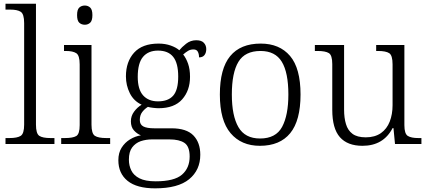

<svg xmlns="http://www.w3.org/2000/svg" viewBox="-20 -780 2325 1040"><path d="M274.9 -32.2V0H9.8V-32.2H30.8Q73.7 -32.2 92.3 -44.2Q110.8 -56.2 110.8 -105V-654.8Q110.8 -704.1 92.3 -716.1Q73.7 -728 35.6 -728H9.8V-759.8H174.8V-105Q174.8 -56.2 192.9 -44.2Q210.9 -32.2 253.9 -32.2Z M439.5 -646Q421.4 -646 409.4 -657Q397.5 -668 397.5 -698.2Q397.5 -728 409.4 -739Q421.4 -750 439.5 -750Q456.5 -750 468.5 -739Q480.5 -728 480.5 -698.2Q480.5 -668 468.5 -657Q456.5 -646 439.5 -646ZM576.7 -32.2V0H311.5V-32.2H331.5Q374.5 -32.2 393.1 -43.2Q411.6 -54.2 411.6 -102.1V-431.2Q411.6 -480 393.1 -491.9Q374.5 -503.9 336.4 -503.9H326.7V-536.1H475.6V-105Q475.6 -56.2 494.1 -44.2Q512.7 -32.2 555.7 -32.2Z M820.3 240.2Q721.2 240.2 671.1 199.7Q621.1 159.2 621.1 87.9Q621.1 47.9 638.7 20Q656.2 -7.8 684.1 -24.9Q711.9 -42 743.2 -46.9Q722.2 -55.2 705.6 -73.5Q689 -91.8 689 -123Q689 -151.9 706.1 -175Q723.1 -198.2 747.1 -212.9Q704.1 -232.9 683.1 -275.4Q662.1 -317.9 662.1 -366.2Q662.1 -445.8 706.5 -494.9Q751 -543.9 838.9 -543.9Q875 -543.9 904.5 -533.4Q934.1 -522.9 951.2 -507.8Q963.9 -523.9 988 -543Q1012.2 -562 1043 -562Q1071.3 -562 1084.2 -548.1Q1097.2 -534.2 1097.2 -514.2Q1097.2 -494.1 1087.6 -481.7Q1078.1 -469.2 1058.1 -469.2Q1058.1 -487.8 1051.5 -500Q1044.9 -512.2 1028.3 -512.2Q1011.2 -512.2 998.8 -504.6Q986.3 -497.1 972.2 -484.9Q988.3 -464.8 998.8 -434.8Q1009.3 -404.8 1009.3 -363.8Q1009.3 -290 966.8 -241.9Q924.3 -193.8 838.9 -193.8Q827.1 -193.8 808.6 -196Q790 -198.2 781.2 -201.2Q763.2 -189.9 750.2 -172.9Q737.3 -155.8 737.3 -129.9Q737.3 -105 756.6 -95Q775.9 -85 815.9 -85H909.2Q990.2 -85 1027.6 -46.4Q1064.9 -7.8 1064.9 58.1Q1064.9 141.1 1004.6 190.7Q944.3 240.2 820.3 240.2ZM835.9 -231Q891.1 -231 918.2 -262Q945.3 -293 945.3 -365.2Q945.3 -438 918.2 -471.9Q891.1 -505.9 835.9 -505.9Q783.2 -505.9 754.6 -471.9Q726.1 -438 726.1 -363.8Q726.1 -295.9 755.1 -263.4Q784.2 -231 835.9 -231ZM823.2 202.1Q924.3 202.1 965.8 166Q1007.3 129.9 1007.3 67.9Q1007.3 13.2 979.2 -5.9Q951.2 -24.9 897.9 -24.9H803.2Q771 -24.9 741.7 -15.1Q713.4 -4.9 695.8 18.6Q678.2 42 678.2 85Q678.2 117.2 691.4 143.6Q704.1 169.9 735.6 186Q767.1 202.1 823.2 202.1Z M1387.7 9.8Q1287.1 9.8 1229 -58.6Q1170.9 -127 1170.9 -268.1Q1170.9 -408.2 1226.8 -476.1Q1282.7 -543.9 1392.1 -543.9Q1494.1 -543.9 1551 -477.1Q1607.9 -410.2 1607.9 -268.1Q1607.9 -127 1552 -58.6Q1496.1 9.8 1387.7 9.8ZM1388.7 -29.8Q1474.1 -29.8 1508.1 -92.8Q1542 -155.8 1542 -268.1Q1542 -387.2 1506.3 -445.6Q1470.7 -503.9 1391.1 -503.9Q1307.1 -503.9 1271.5 -445.1Q1235.8 -386.2 1235.8 -268.1Q1235.8 -152.8 1271.5 -91.3Q1307.1 -29.8 1388.7 -29.8Z M1943.4 9.8Q1862.3 9.8 1821 -37.1Q1779.8 -84 1779.8 -185.1V-433.1Q1779.8 -481 1761.2 -492.4Q1742.7 -503.9 1699.7 -503.9H1685.5V-536.1H1843.8V-186Q1843.8 -141.1 1854 -107.9Q1863.8 -74.2 1889.2 -55.2Q1914.6 -36.1 1961.4 -36.1Q2010.3 -36.1 2043.5 -59.1Q2075.7 -82 2091.1 -121.6Q2106.4 -161.1 2106.4 -210V-431.2Q2106.4 -480 2088.4 -491.9Q2070.3 -503.9 2027.3 -503.9H2017.6V-536.1H2170.4V-102.1Q2170.4 -55.2 2189 -43.7Q2207.5 -32.2 2245.6 -32.2H2262.7V0H2119.6L2111.3 -85.9H2106.4Q2056.6 9.8 1943.4 9.8Z"/></svg>

Font: Koh Santepheap Light
Style: Regular
Weight: 300
Designer: Danh Hong
Version: Version 2.002; ttfautohint (v1.8.3)